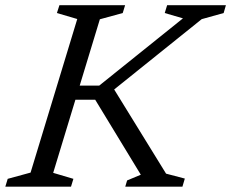

<svg xmlns="http://www.w3.org/2000/svg" viewBox="-38 -702 870 722"><path d="M586.5 -49 657 -30.5 648 0H433L440 -23.5L491.5 -45L320 -327H217L233.5 -380H335L650 -633L581.5 -653L590.5 -682.5H811.5L803 -653L720.5 -630L362 -342L377.5 -388ZM252.5 -630.5 176 -653 185.5 -682.5H432.5L423.5 -653L337.5 -629.5L162 -52L238 -29.5L229 0H-18L-9 -29.5L77 -53Z"/></svg>

Font: Newsreader
Style: Italic
Weight: 400
Italic angle: -17°
Designer: Hugues Gentile
Foundry: Production Type
Version: Version 1.003